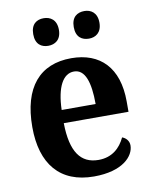

<svg xmlns="http://www.w3.org/2000/svg" viewBox="-85 -818 705 891"><g transform="rotate(-10 267.0 -372.0)"><path d="M374 -624C404 -624 434 -641 434 -689C434 -737 404 -754 374 -754C341 -754 313 -737 313 -689C313 -641 341 -624 374 -624ZM182 -624C213 -624 243 -641 243 -689C243 -737 213 -754 182 -754C150 -754 122 -737 122 -689C122 -641 150 -624 182 -624ZM286 10C421 10 477 -52 477 -103C477 -125 462 -140 445 -146C423 -99 384 -62 320 -62C236 -62 192 -122 190 -258H495V-307C495 -466 412 -549 276 -549C128 -549 43 -453 43 -265C43 -91 126 10 286 10ZM351 -320H191C194 -427 226 -486 278 -486C330 -486 351 -423 351 -320Z"/></g></svg>

Font: Noto Serif SemiCondensed
Style: Bold
Weight: 700
Width: 4
Designer: Monotype Design Team
Foundry: Monotype Imaging Inc.
Version: Version 2.015